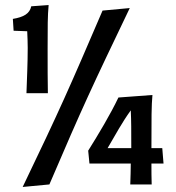

<svg xmlns="http://www.w3.org/2000/svg" viewBox="-20 -732 698 762"><path d="M387 -690C254 -380 219 -300 70 10L176 0C310 -313 345 -387 495 -700ZM34 -610 88 -608C89 -586 90 -564 90 -542C90 -481 87 -421 85 -362H170C169 -413 169 -460 169 -540C169 -626 169 -669 173 -712L104 -707C98 -678 74 -664 31 -657ZM497 0H582C581 -26 581 -54 581 -83H629L624 -144H581C581 -264 581 -312 585 -355L450 -345C418 -278 372 -201 330 -134L335 -83H499C499 -56 498 -33 497 0ZM501 -144H407C440 -200 463 -244 499 -294C501 -251 501 -218 501 -144Z"/></svg>

Font: CantoraOne
Style: Regular
Weight: 400
Designer: Pablo Impallari, Rodrigo Fuenzalida
Foundry: Pablo Impallari
Version: Version 1.001